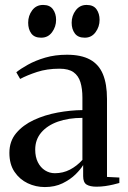

<svg xmlns="http://www.w3.org/2000/svg" viewBox="-20 -748 517 777"><path d="M161.5 9Q124.5 9 92 -6.5Q59.5 -22 38.8 -52.5Q18 -83 18 -129.5Q18 -176.5 45.5 -209.2Q73 -242 117.2 -262.5Q161.5 -283 213.2 -292.5Q265 -302 313.5 -302.5V-353Q313.5 -389 305.5 -415.2Q297.5 -441.5 277.5 -455.8Q257.5 -470 220.5 -470Q170.5 -470 130 -456.8Q89.5 -443.5 61.5 -428.5L46 -455.5Q63 -469.5 93 -486.2Q123 -503 163 -514.8Q203 -526.5 251 -526.5Q308.5 -526.5 344.2 -507Q380 -487.5 396.5 -447.8Q413 -408 413 -347.5V-32L463 -29.5V-7.5Q452.5 -4.5 437.8 -1Q423 2.5 405.8 5Q388.5 7.5 370.5 7.5Q344 7.5 330.2 -1.2Q316.5 -10 316.5 -35V-80Q307 -63.5 285.8 -42.5Q264.5 -21.5 233.2 -6.2Q202 9 161.5 9ZM202 -47Q235 -47 263 -61.5Q291 -76 313.5 -101V-271Q257.5 -271 214.5 -255.8Q171.5 -240.5 147 -211.8Q122.5 -183 122.5 -142.5Q122.5 -113 133.2 -91.5Q144 -70 162.2 -58.5Q180.5 -47 202 -47ZM146 -595.5Q119 -595.5 106.5 -612.8Q94 -630 94 -656Q94 -684.5 110.2 -706.2Q126.5 -728 154 -728H155Q181.5 -728 194.2 -710.5Q207 -693 207 -667.5Q207 -640 190.8 -617.8Q174.5 -595.5 147 -595.5ZM322.5 -595.5Q295.5 -595.5 282.8 -612.8Q270 -630 270 -656Q270 -684.5 286.5 -706.2Q303 -728 330 -728H331Q358 -728 370.5 -710.5Q383 -693 383 -667.5Q383 -640 366.8 -617.8Q350.5 -595.5 323.5 -595.5Z"/></svg>

Font: Merriweather 120pt
Style: Regular
Weight: 400
Version: Version 2.100